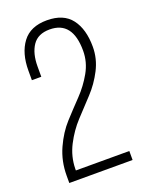

<svg xmlns="http://www.w3.org/2000/svg" viewBox="-135 -775 647 844"><g transform="rotate(-20 188.5 -353.0)"><path d="M191 -706Q269 -706 305.5 -658Q342 -610 342 -528Q342 -472 316 -421.5Q290 -371 252.5 -331Q215 -291 177.5 -250.5Q140 -210 113.5 -158.5Q87 -107 86 -50V-42H336V0H40V-34Q40 -102 66.5 -160.5Q93 -219 130.5 -260Q168 -301 205.5 -340Q243 -379 269.5 -426Q296 -473 296 -526Q296 -664 189 -664Q134 -664 109 -627Q84 -590 84 -529V-481H40V-526Q40 -607 77 -656.5Q114 -706 191 -706Z"/></g></svg>

Font: Bebas Neue Book
Style: Regular
Weight: 400
Designer: Ryoichi Tsunekawa
Foundry: Ryoichi Tsunekawa
Version: Version 001.003